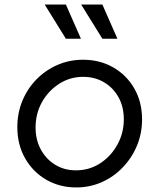

<svg xmlns="http://www.w3.org/2000/svg" viewBox="-20 -810 698 842"><path d="M56 -253Q56 -314 78 -367.5Q100 -421 139.5 -461.5Q179 -502 231.5 -525Q284 -548 344 -548Q418 -548 476.5 -514.5Q535 -481 569 -422Q603 -363 603 -286Q603 -225 580.5 -171Q558 -117 518 -75.5Q478 -34 426 -11Q374 12 314 12Q242 12 183.5 -21.5Q125 -55 90.5 -115Q56 -175 56 -253ZM523 -287Q523 -341 500 -383Q477 -425 436.5 -449Q396 -473 345 -473Q287 -473 239.5 -442.5Q192 -412 164 -362Q136 -312 136 -251Q136 -197 159 -154.5Q182 -112 222 -87.5Q262 -63 313 -63Q372 -63 419.5 -94Q467 -125 495 -176Q523 -227 523 -287ZM269 -640 176 -790H269L335 -640ZM429 -790 495 -640H429L336 -790Z"/></svg>

Font: Kosmopol Plus Jakarta Sans Italic It
Style: Regular
Weight: 400
Italic angle: -8.04999°
Designer: Gumpita Rahayu
Foundry: Tokotype
Version: Version 2.006